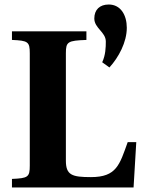

<svg xmlns="http://www.w3.org/2000/svg" viewBox="-20 -831 625 851"><path d="M398 -749C398 -706 449 -689 449 -647C449 -621 448 -587 433 -555L465 -532C506 -577 542 -644 542 -708C542 -764 515 -811 462 -811C422 -811 398 -788 398 -749ZM33 0H572L584 -201H546C510 -101 497 -46 383 -46C299 -46 272 -55 272 -119V-595C272 -646 280 -651 363 -654V-692H33V-654C104 -651 112 -646 112 -595V-97C112 -46 104 -41 33 -38Z"/></svg>

Font: Heuristica
Style: Bold
Weight: 700
Version: Version 1.0.1